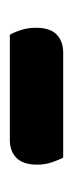

<svg xmlns="http://www.w3.org/2000/svg" viewBox="106 -460 153 406"><g transform="rotate(90 183.0 -256.5)"><path d="M275.6 -200.3H53.1Q47.4 -209.9 42.8 -224.4Q38.2 -238.8 38.2 -255.4Q38.2 -285.6 52.6 -299.4Q67.1 -313.1 90.3 -313.1H312.8Q317.5 -304.5 322.6 -289.6Q327.7 -274.6 327.7 -258.4Q327.7 -228.5 313.5 -214.4Q299.2 -200.3 275.6 -200.3Z"/></g></svg>

Font: Baloo Tammudu 2
Style: Regular
Weight: 400
Designer: Maithili Shingre, Omkar Shende and Ek Type
Foundry: Ek Type
Version: Version 1.700